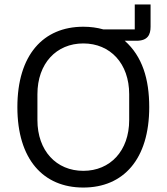

<svg xmlns="http://www.w3.org/2000/svg" viewBox="-20 -830 748 862"><path d="M656 -810H585V-698H444C416 -706 386 -710 354 -710C174 -710 58 -583 58 -349C58 -115 174 12 354 12C534 12 650 -115 650 -349C650 -475 619 -577 540 -647H593C643 -647 656 -674 656 -710ZM354 -63C233 -63 148 -153 148 -291V-407C148 -545 233 -635 354 -635C475 -635 560 -545 560 -407V-291C560 -153 475 -63 354 -63Z"/></svg>

Font: Braiins Sans
Style: Regular
Weight: 400
Designer: Mike Abbink, Paul van der Laan, Pieter van Rosmalen, Jiri Chlebus, Lubos Buracinsky
Foundry: Bold Monday, Sudetype
Version: Version 1.000;hotconv 1.0.109;makeotfexe 2.5.65596